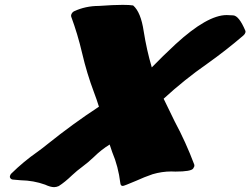

<svg xmlns="http://www.w3.org/2000/svg" viewBox="-20 -770 1030 790"><path d="M202.6 0Q187.5 0 165.5 -10.3Q118.2 -27.3 65.4 -28.3L31.7 -31.2Q23.9 -32.7 21 -40Q20.5 -41.5 20.5 -43Q20.5 -44.9 21.5 -47.4Q22.5 -51.3 26.4 -55.7Q77.1 -105.5 133.8 -145Q156.2 -161.1 177.7 -178.7Q279.3 -260.3 385.7 -330.1Q386.2 -330.1 386.2 -330.6H387.2Q377.9 -360.8 366.7 -390.1Q337.4 -467.8 317.9 -551.3Q299.8 -628.9 272.9 -701.7Q272.5 -703.6 272.5 -705.1Q272.5 -707 272.9 -709Q275.9 -718.8 284.7 -723.6Q332 -745.6 386.7 -745.6Q447.8 -750 484.9 -750Q513.2 -750 527.8 -747.6Q559.6 -720.2 571.3 -641.1Q583.5 -564 604.5 -492.7Q647.5 -537.1 702.6 -588.4Q833 -708 912.6 -708Q915 -708 939.2 -706.8Q963.4 -705.6 989.7 -643.1Q990.2 -641.6 990.2 -640.1Q990.2 -638.2 989.7 -636.2Q987.8 -629.4 981.4 -624Q909.2 -562 832 -507.3Q738.8 -442.4 653.3 -363.8Q675.8 -316.4 699.2 -269.5Q744.6 -185.1 779.3 -92.8Q779.8 -90.8 779.8 -88.9Q779.8 -86.9 779.3 -85Q778.3 -82 774.9 -76.7Q766.6 -64 701.7 -64L684.6 -64.5Q646.5 -64.5 607.9 -53.2Q573.7 -41.5 539.6 -25.9Q490.2 -4.9 485.4 -4.9Q476.1 -4.9 475.1 -16.6Q466.8 -85 441.9 -143.6L431.2 -175.3Q397 -154.3 366.7 -124.5Q342.3 -101.1 316.9 -82.5Q297.9 -68.8 276.4 -48.8Q247.1 -20.5 221.7 -4.4Q211.9 0 202.6 0Z"/></svg>

Font: Weird Comic
Style: Italic
Weight: 400
Italic angle: -16°
Designer: GGBotNet
Foundry: GGBotNet
Version: 0.80